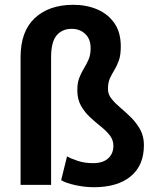

<svg xmlns="http://www.w3.org/2000/svg" viewBox="-20 -781 664 811"><path d="M195.8 -538.1V0H66.9V-539.6Q66.9 -648.9 127.2 -704.8Q187.5 -760.7 289.6 -760.7Q345.7 -760.7 391.1 -741.2Q436.5 -721.7 463.4 -682.9Q490.2 -644 490.2 -585Q490.2 -547.9 481.9 -524.9Q473.6 -502 463.1 -485.1Q452.6 -468.3 444.3 -450.2Q436 -432.1 436 -404.3Q436 -382.3 451.4 -363.3Q466.8 -344.2 489.5 -325.2Q512.2 -306.2 534.7 -283.7Q557.1 -261.2 572.5 -233.2Q587.9 -205.1 587.9 -168Q587.9 -82 532 -36.1Q476.1 9.8 376.5 9.8Q338.4 9.8 298.1 1Q257.8 -7.8 238.3 -20L263.2 -120.6Q278.8 -111.3 308.1 -101.6Q337.4 -91.8 372.6 -91.8Q415 -91.8 437 -112.1Q459 -132.3 459 -165Q459 -189.9 443.6 -209.5Q428.2 -229 405.5 -247.1Q382.8 -265.1 360.1 -286.1Q337.4 -307.1 322 -334.5Q306.6 -361.8 306.6 -399.9Q306.6 -431.6 315.2 -453.1Q323.7 -474.6 334.7 -492.4Q345.7 -510.3 354.2 -529.8Q362.8 -549.3 362.8 -577.6Q362.8 -616.2 340.1 -637.7Q317.4 -659.2 282.7 -659.2Q242.7 -659.2 219.2 -631.6Q195.8 -604 195.8 -538.1Z"/></svg>

Font: Vazirmatn RD FD SemiBold
Style: Regular
Weight: 600
Designer: Saber Rastikerdar
Foundry: Saber Rastikerdar
Version: Version 33.003